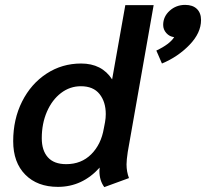

<svg xmlns="http://www.w3.org/2000/svg" viewBox="-20 -755 843 786"><path d="M620 -548Q675 -574 693 -603Q674 -605 661 -619.5Q648 -634 648 -653Q648 -687 674.5 -711Q701 -735 738 -735Q769 -735 786 -718.5Q803 -702 803 -673Q803 -620 755.5 -571Q708 -522 643 -495ZM387 -55 388 -69Q317 10 217 10Q133 10 83.5 -40Q34 -90 34 -177Q34 -267 70.5 -339.5Q107 -412 170.5 -453.5Q234 -495 312 -495Q397 -495 439 -430L493 -734H609L503 -133Q498 -100 498 -82Q498 -52 508 -26L407 11Q387 -16 387 -55ZM405 -229 410 -255Q413 -272 413 -288Q413 -338 387.5 -370Q362 -402 311 -402Q266 -402 229.5 -374Q193 -346 172 -297.5Q151 -249 151 -189Q151 -139 176 -111Q201 -83 251 -83Q313 -83 353.5 -123.5Q394 -164 405 -229Z"/></svg>

Font: Niramit SemiBold
Style: Italic
Weight: 600
Italic angle: -10°
Designer: Katatrad Aksorn Co.,Ltd.
Foundry: Cadson Demak Co.,Ltd.
Version: Version 1.001; ttfautohint (v1.6)